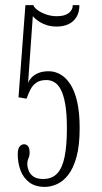

<svg xmlns="http://www.w3.org/2000/svg" viewBox="-20 -720 400 752"><path d="M156 12Q118 12 94.5 -6Q71 -24 60.2 -53.2Q49.5 -82.5 49.5 -115Q49.5 -137.5 57 -146.2Q64.5 -155 74 -155Q83.5 -155 89.8 -147.5Q96 -140 96 -122Q96 -112 93.8 -105.8Q91.5 -99.5 89.2 -93.8Q87 -88 87 -77.5Q87 -65.5 92.2 -51.8Q97.5 -38 111 -28.5Q124.5 -19 149 -19Q184 -19 204.2 -40.8Q224.5 -62.5 233.2 -106.8Q242 -151 242 -217Q242 -275 235.5 -312Q229 -349 218 -369.5Q207 -390 192.5 -398.2Q178 -406.5 162 -406.5Q138 -406.5 123.2 -396.8Q108.5 -387 99.8 -370.5Q91 -354 84 -333.5L52.5 -339L79.5 -700H110.5Q114 -690 127.8 -680Q141.5 -670 161.2 -663.2Q181 -656.5 202.5 -656.5Q233.5 -656.5 249.2 -668.8Q265 -681 265 -700H291Q291 -671.5 279.2 -652.8Q267.5 -634 247.5 -625Q227.5 -616 202.5 -616Q181.5 -616 165 -621Q148.5 -626 136.5 -633.5Q124.5 -641 117.5 -647.5Q110.5 -654 108.5 -656.5L90 -395Q93.5 -405 103.2 -415.8Q113 -426.5 130 -433.8Q147 -441 171 -441Q194 -441 215.5 -429.2Q237 -417.5 254.5 -391.5Q272 -365.5 282 -322.8Q292 -280 292 -218Q292 -149.5 279.5 -104.8Q267 -60 246.8 -34.5Q226.5 -9 202.5 1.5Q178.5 12 156 12Z"/></svg>

Font: Imbue Thin 10pt ExtraLight
Style: Regular
Weight: 250
Version: Version 1.102